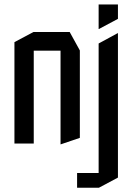

<svg xmlns="http://www.w3.org/2000/svg" viewBox="-20 -654 625 875"><path d="M45.8 0V-462L132.8 -508.3H133.8V0ZM255.9 3.8V-423.1H343.9V-25.8L256.9 3.8ZM133.8 -423.1V-508.3H297.5L343.9 -424.1V-423.1ZM429.5 201.7V-455.8L516.5 -503H517.5V155.3L430.5 201.7ZM331.3 201.7V134.3H429.5V201.7ZM429.5 -521.7V-633.6H517.5V-568.1L430.5 -521.7Z"/></svg>

Font: Foldit Thin
Style: Regular
Weight: 100
Designer: Sophia Tai
Foundry: Sophia Tai
Version: Version 1.003